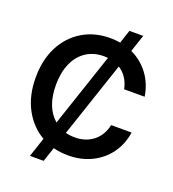

<svg xmlns="http://www.w3.org/2000/svg" viewBox="-160 -941 1044 1156"><g transform="rotate(20 362.5 -363.0)"><path d="M164.1 92.8 205.6 -31.7Q127 -76.7 81.1 -162.1Q35.2 -247.6 35.2 -363.3Q35.2 -477.5 79.1 -562Q123 -646.5 200.2 -692.9Q277.3 -739.3 377.9 -739.3Q410.2 -739.3 441.4 -733.9L469.7 -819.3H558.1L521.5 -709.5Q588.9 -678.2 633.8 -618.7Q678.7 -559.1 691.4 -478H560.1Q543.5 -557.1 482.9 -595.7L320.3 -111.3Q348.1 -104 378.9 -104Q448.2 -104 496.6 -141.6Q544.9 -179.2 560.5 -248.5H691.4Q679.2 -168.9 636 -110.6Q592.8 -52.2 526.4 -20.3Q460 11.7 377.9 11.7Q328.1 11.7 283.2 0L252 92.8ZM245.6 -150.9 403.8 -622.1Q391.6 -623.5 378.9 -623.5Q312.5 -623.5 264.4 -591.3Q216.3 -559.1 190.7 -500.5Q165 -441.9 165 -363.3Q165 -220.2 245.6 -150.9Z"/></g></svg>

Font: Inter Display SemiBold
Style: Regular
Weight: 600
Designer: Rasmus Andersson
Foundry: rsms
Version: Version 4.001;git-9221beed3